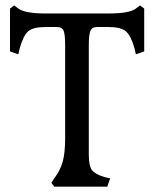

<svg xmlns="http://www.w3.org/2000/svg" viewBox="-20 -701 579 721"><path d="M382.8 0 393.6 -31.2 372.1 -36.1Q336.9 -46.9 325.2 -62.5Q313.5 -78.1 313.5 -120.1V-530.3Q313.5 -572.3 319.8 -585.9Q326.2 -599.6 344.7 -599.6H386.7Q433.6 -599.6 452.6 -583.5Q471.7 -567.4 485.4 -518.6L490.2 -497.1L521.5 -507.8V-668.9L505.9 -680.7L490.2 -668.9Q466.8 -650.4 387.7 -650.4H151.4Q74.2 -650.4 48.8 -668.9L33.2 -680.7L17.6 -668.9V-507.8L48.8 -497.1L53.7 -518.6Q67.4 -567.4 85.9 -583.5Q104.5 -599.6 152.3 -599.6H193.4Q212.9 -599.6 218.8 -585.9Q224.6 -572.3 224.6 -530.3V-181.6Q224.6 -126 215.3 -93.3Q206.1 -60.5 183.6 -31.2L172.9 -14.6L183.6 0Z"/></svg>

Font: Kurale
Style: Regular
Weight: 400
Version: 1.0; ttfautohint (v1.3)